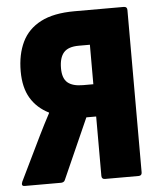

<svg xmlns="http://www.w3.org/2000/svg" viewBox="-49 -698 612 741"><g transform="rotate(-5 257.0 -327.5)"><path d="M17 0Q2 0 9 -17L92 -188Q102 -208 113 -230Q124 -252 135 -272V-274Q89 -297 64.5 -338Q40 -379 40 -442Q40 -507 63 -555Q86 -603 136 -629Q186 -655 267 -655H458Q471 -655 471 -642V-13Q471 0 458 0H328Q315 0 315 -13V-243H277L173 -9Q171 -4 166.5 -2Q162 0 158 0ZM275 -368H315V-521H272Q231 -521 213.5 -501Q196 -481 196 -440Q196 -401 215.5 -384.5Q235 -368 275 -368Z"/></g></svg>

Font: Sofia Sans Condensed Black
Style: Regular
Weight: 900
Designer: Botio Nikoltchev, Ani Petrova
Foundry: lettersoup
Version: Version 4.101